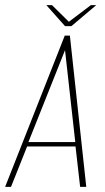

<svg xmlns="http://www.w3.org/2000/svg" viewBox="-38 -730 410 750"><path d="M-18 0 215 -591H235L299 0H275L257 -158H68L5 0ZM73 -175H256L216 -534ZM216 -628 143 -710H165L231 -645L317 -710H338L241 -628Z"/></svg>

Font: Alumni Sans Thin
Style: Italic
Weight: 100
Italic angle: -8°
Designer: Robert E. Leuschke
Foundry: Robert E. Leuschke
Version: Version 1.016